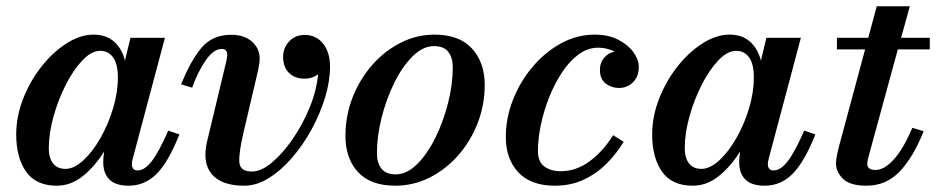

<svg xmlns="http://www.w3.org/2000/svg" viewBox="-20 -580 2974 610"><path d="M550 -153Q515 -65 477.5 -27.5Q440 10 389 10Q347 10 327.5 -9.8Q308 -29.5 308 -64.5Q308 -80 310 -91.5L311 -99Q282 -52 243.8 -21Q205.5 10 160.5 10Q94 10 62.8 -34.8Q31.5 -79.5 31.5 -152.5Q31.5 -210 53.5 -266.2Q75.5 -322.5 111.8 -368.5Q148 -414.5 191.5 -442.2Q235 -470 277.5 -470Q316.5 -470 341.8 -448.2Q367 -426.5 377 -387.5L394.5 -460H504L401 -73Q399 -65.5 399 -57.5Q399 -50 403.2 -44.2Q407.5 -38.5 417.5 -38.5Q439.5 -38.5 462.2 -68Q485 -97.5 514.5 -165ZM354.5 -334Q354.5 -376.5 339.5 -397.5Q324.5 -418.5 298.5 -418.5Q270.5 -418.5 241.8 -388.2Q213 -358 188.8 -310.2Q164.5 -262.5 149.8 -209Q135 -155.5 135 -109Q135 -78.5 148.5 -61Q162 -43.5 188 -43.5Q215.5 -43.5 244.8 -70.5Q274 -97.5 299 -141.2Q324 -185 339.2 -235.8Q354.5 -286.5 354.5 -334Z M753.5 -158.5Q738 -92.5 740.5 -63.8Q743 -35 780 -35Q810 -35 844.2 -63.8Q878.5 -92.5 910.2 -138.8Q942 -185 964 -239Q986 -293 990.5 -344Q972 -330 948 -330Q916 -330 897.8 -348.8Q879.5 -367.5 879.5 -399.5Q879.5 -428 898.8 -448.5Q918 -469 948 -469Q984 -469 1006.2 -441.8Q1028.5 -414.5 1028.5 -368Q1028.5 -322 1012.8 -270.2Q997 -218.5 970 -169Q943 -119.5 908 -79Q873 -38.5 834 -14.2Q795 10 756 10Q683.5 10 652.8 -26.8Q622 -63.5 638 -131L699.5 -387.5Q700.5 -392 701.2 -397Q702 -402 702 -405.5Q702 -424.5 684.5 -424.5Q658.5 -424.5 633.2 -387.8Q608 -351 590.5 -301.5L555.5 -312Q585 -386 619.8 -427.8Q654.5 -469.5 714.5 -469.5Q756.5 -469.5 780.8 -447.5Q805 -425.5 805 -394Q805 -383.5 803 -372.8Q801 -362 799.5 -354.5Z M1236 10Q1157 10 1117.2 -33.5Q1077.5 -77 1077.5 -148.5Q1077.5 -212.5 1100.2 -270.5Q1123 -328.5 1162.5 -373.5Q1202 -418.5 1253 -444.2Q1304 -470 1360.5 -470Q1439 -470 1479.5 -425.8Q1520 -381.5 1520 -310Q1520 -246.5 1497.5 -188.8Q1475 -131 1435.5 -86.2Q1396 -41.5 1344.8 -15.8Q1293.5 10 1236 10ZM1237 -26Q1272.5 -26 1305.2 -58.5Q1338 -91 1363.5 -143Q1389 -195 1403.8 -254Q1418.5 -313 1418.5 -366Q1418.5 -397 1404.2 -415.2Q1390 -433.5 1359 -433.5Q1323.5 -433.5 1290.8 -401Q1258 -368.5 1232.5 -316.5Q1207 -264.5 1192.2 -205.5Q1177.5 -146.5 1177.5 -93.5Q1177.5 -62.5 1192 -44.2Q1206.5 -26 1237 -26Z M1961.5 -129.5Q1939.5 -93 1908.2 -61.2Q1877 -29.5 1835.8 -9.8Q1794.5 10 1743 10Q1666 10 1626.5 -32.8Q1587 -75.5 1587 -145Q1587 -204.5 1609.5 -262.2Q1632 -320 1671.5 -367Q1711 -414 1762 -442Q1813 -470 1869.5 -470Q1912.5 -470 1943.8 -454Q1975 -438 1992.2 -414.5Q2009.5 -391 2009.5 -367.5Q2009.5 -337 1991.2 -318.8Q1973 -300.5 1946.5 -300.5Q1923 -300.5 1904.5 -314.5Q1886 -328.5 1886 -358.5Q1886 -381 1899.8 -396.8Q1913.5 -412.5 1933 -416Q1908 -428.5 1881 -428.5Q1847 -428.5 1817.8 -406.8Q1788.5 -385 1764.8 -348.8Q1741 -312.5 1724 -269Q1707 -225.5 1698 -181.5Q1689 -137.5 1689 -100.5Q1689 -66 1709.5 -51Q1730 -36 1761 -36Q1810.5 -36 1853.2 -67.5Q1896 -99 1928 -150.5Z M2570.5 -153Q2535.5 -65 2498 -27.5Q2460.5 10 2409.5 10Q2367.5 10 2348 -9.8Q2328.5 -29.5 2328.5 -64.5Q2328.5 -80 2330.5 -91.5L2331.5 -99Q2302.5 -52 2264.2 -21Q2226 10 2181 10Q2114.5 10 2083.2 -34.8Q2052 -79.5 2052 -152.5Q2052 -210 2074 -266.2Q2096 -322.5 2132.2 -368.5Q2168.5 -414.5 2212 -442.2Q2255.5 -470 2298 -470Q2337 -470 2362.2 -448.2Q2387.5 -426.5 2397.5 -387.5L2415 -460H2524.5L2421.5 -73Q2419.5 -65.5 2419.5 -57.5Q2419.5 -50 2423.8 -44.2Q2428 -38.5 2438 -38.5Q2460 -38.5 2482.8 -68Q2505.5 -97.5 2535 -165ZM2375 -334Q2375 -376.5 2360 -397.5Q2345 -418.5 2319 -418.5Q2291 -418.5 2262.2 -388.2Q2233.5 -358 2209.2 -310.2Q2185 -262.5 2170.2 -209Q2155.5 -155.5 2155.5 -109Q2155.5 -78.5 2169 -61Q2182.5 -43.5 2208.5 -43.5Q2236 -43.5 2265.2 -70.5Q2294.5 -97.5 2319.5 -141.2Q2344.5 -185 2359.8 -235.8Q2375 -286.5 2375 -334Z M2914.5 -163Q2880.5 -78.5 2837.5 -34.2Q2794.5 10 2733 10Q2680.5 10 2658.2 -12Q2636 -34 2636 -60.5Q2636 -70.5 2639 -86Q2642 -101.5 2646 -116.5L2728.5 -423H2639V-460H2738.5L2765.5 -560H2870.5L2843 -460H2934V-423H2832.5L2740 -84.5Q2738.5 -79 2737 -72.2Q2735.5 -65.5 2735.5 -59Q2735.5 -40 2762 -40Q2789 -40 2819.5 -73.2Q2850 -106.5 2878.5 -174Z"/></svg>

Font: Bodoni* 06pt Medium
Style: Italic
Weight: 500
Italic angle: -13°
Version: Version 2.3